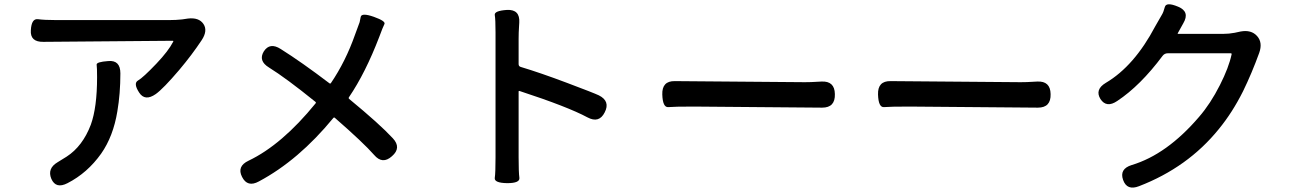

<svg xmlns="http://www.w3.org/2000/svg" viewBox="-20 -821 5990 890"><path d="M293 28Q239 56 218 8Q198 -40 247 -69Q264 -79 289 -95Q363 -143 401 -243Q430 -323 430 -463Q430 -508 428 -521Q426 -534 482 -538Q538 -543 538 -481Q538 -387 524 -305Q505 -189 449 -109Q385 -19 293 28ZM702 -385Q652 -350 625 -392Q597 -435 620 -448Q643 -461 705 -526Q761 -585 783 -628Q785 -632 780 -632L181 -627Q119 -626 123 -681Q126 -736 156 -732Q186 -728 237 -728H768Q796 -728 824 -731L851 -735Q902 -741 923 -710Q944 -679 915 -635Q870 -567 811 -497Q737 -410 702 -385Z M1180 20Q1127 49 1102 -1Q1077 -50 1132 -76Q1287 -150 1443 -342Q1446 -346 1442 -349Q1306 -459 1227 -508Q1176 -539 1203 -583Q1231 -626 1281 -594Q1378 -533 1507 -435Q1511 -432 1514 -436Q1582 -536 1626 -661Q1636 -690 1647 -718Q1648 -722 1652 -742.5Q1656 -763 1713 -743Q1769 -723 1762 -709.5Q1755 -696 1738 -650Q1674 -483 1598 -371Q1594 -366 1599 -362Q1741 -245 1801 -180Q1842 -136 1797 -97Q1753 -57 1714 -103Q1665 -159 1532 -275Q1528 -278 1525 -274Q1364 -78 1180 20Z M2331 28Q2270 27 2273.5 3.5Q2277 -20 2277 -92V-670Q2277 -731 2273.5 -751Q2270 -771 2330 -775Q2391 -778 2387 -716L2386 -699Q2384 -670 2384 -641V-524Q2384 -514 2393 -511Q2486 -483 2608 -437Q2733 -390 2756 -379Q2810 -352 2783 -300Q2757 -248 2703 -277Q2612 -326 2389 -399Q2384 -401 2384 -396V-92Q2384 -22 2387.5 3Q2391 28 2331 28Z M3050 -383Q3048 -446 3108 -445L3711 -440Q3740 -440 3769 -442L3788 -443Q3849 -446 3850 -385Q3852 -322 3791 -322L3196 -327Q3104 -327 3078 -324.5Q3052 -322 3050 -383Z M4050 -383Q4048 -446 4108 -445L4711 -440Q4740 -440 4769 -442L4788 -443Q4849 -446 4850 -385Q4852 -322 4791 -322L4196 -327Q4104 -327 4078 -324.5Q4052 -322 4050 -383Z M5260 42Q5204 64 5186 13Q5168 -38 5226 -56Q5389 -105 5538 -279Q5591 -340 5635 -427Q5676 -508 5689 -569Q5690 -574 5685 -574H5393Q5378 -574 5369 -562Q5266 -424 5159 -353Q5109 -319 5081 -362Q5054 -406 5106 -437Q5238 -515 5335 -699Q5350 -726 5366 -753Q5373 -764 5379.5 -788.5Q5386 -813 5441 -790Q5497 -767 5465 -713L5440 -668Q5437 -664 5442 -664H5650Q5677 -664 5703 -669L5731 -675Q5780 -684 5807 -654Q5834 -624 5817 -576Q5783 -482 5742 -398Q5693 -300 5630 -223Q5486 -45 5260 42Z"/></svg>

Font: Resource Han Rounded KR Medium
Style: Regular
Weight: 500
Designer: Cyano Hao (round all glyphs); Ryoko NISHIZUKA 西塚涼子 (kana, bopomofo & ideographs); Paul D. Hunt (Latin, Greek & Cyrillic)
Foundry: Cyano Hao
Version: 0.990